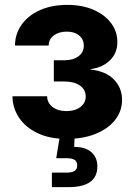

<svg xmlns="http://www.w3.org/2000/svg" viewBox="-20 -558 545 782"><path d="M252 7.8Q182.6 7.8 133.3 -15.6Q84 -39.1 57.6 -78.6Q31.2 -118.2 30.8 -166H171.9Q172.4 -138.7 194.3 -122.1Q216.3 -105.5 250.5 -105.5Q285.6 -105.5 307.4 -122.1Q329.1 -138.7 329.1 -164.6Q329.1 -192.9 305.7 -209.5Q282.2 -226.1 241.7 -226.1H199.2V-312.5H241.7Q277.3 -312.5 299.3 -328.6Q321.3 -344.7 321.3 -372.1Q321.3 -397.5 302.5 -413.3Q283.7 -429.2 252.4 -429.2Q220.7 -429.2 199.7 -414.1Q178.7 -398.9 178.2 -372.6H41Q41.5 -420.4 68.4 -458Q95.2 -495.6 143.1 -516.8Q190.9 -538.1 253.9 -538.1Q314.5 -538.1 360.4 -518.3Q406.2 -498.5 432.1 -464.4Q458 -430.2 458 -386.7Q458 -340.8 427 -311.5Q396 -282.2 348.1 -276.4V-274.9Q411.6 -268.1 444.3 -233.9Q477.1 -199.7 477.1 -151.4Q477.1 -105 448.5 -69.1Q419.9 -33.2 369.1 -12.7Q318.4 7.8 252 7.8ZM191.4 204.1V145H251.5Q273.9 145 284.2 137.9Q294.4 130.9 294.4 115.2Q294.4 100.1 284.2 93.3Q273.9 86.4 251.5 86.4H209L226.6 -21.5H283.7V0L282.2 40.5Q327.1 40 351.8 61.5Q376.5 83 376.5 119.6Q376.5 162.6 346.9 183.3Q317.4 204.1 259.8 204.1Z"/></svg>

Font: Inter 24pt
Style: Bold
Weight: 700
Designer: Rasmus Andersson
Foundry: rsms
Version: Version 4.001;git-66647c0bb